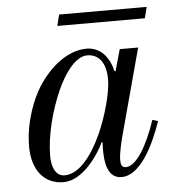

<svg xmlns="http://www.w3.org/2000/svg" viewBox="-47 -630 629 686"><g transform="rotate(-5 268.0 -287.0)"><path d="M180 -546H494L504 -586H190ZM42 -125C42 -44 82 12 154 12C224 12 282 -76 302 -119L305 -117C305 -117 304 -110 304 -90C304 -50 310 12 362 12C430 12 481 -94 509 -176L489 -182C459 -92 418 -22 380 -22C366 -22 362 -32 362 -49C362 -73 372 -113 376 -129L461 -444H395L373 -366L369 -368C354 -432 315 -456 277 -456C211 -456 146 -406 101 -335C77 -297 42 -216 42 -125ZM114 -85C114 -157 137 -247 170 -320C191 -366 231 -432 277 -432C318 -432 344 -400 344 -340C344 -292 320 -208 294 -150C258 -70 211 -12 160 -12C124 -12 114 -52 114 -85Z"/></g></svg>

Font: Old Standard
Style: Italic
Weight: 400
Italic angle: -15.2°
Designer: Alexey Kryukov <alexios@thessalonica.org.ru>
Version: Version 2.0